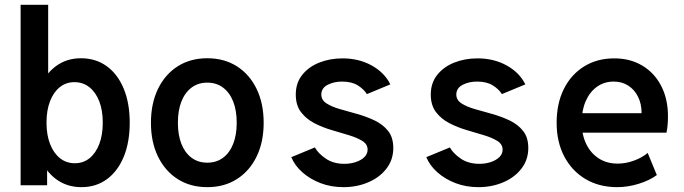

<svg xmlns="http://www.w3.org/2000/svg" viewBox="-20 -772 2852 800"><path d="M65.9 0V-752H180.7V-464.8H190.4L169.9 -398.4V-116.7L192.4 -65.4H176.3V0ZM319.3 7.8Q258.8 7.8 213.6 -25.6Q168.5 -59.1 143.3 -119.4Q118.2 -179.7 118.2 -261.2Q118.2 -342.3 143.1 -402.6Q168 -462.9 212.6 -496.1Q257.3 -529.3 317.4 -529.3Q378.9 -529.3 424.6 -496.3Q470.2 -463.4 495.4 -402.8Q520.5 -342.3 520.5 -261.2Q520.5 -179.2 495.6 -118.9Q470.7 -58.6 425.5 -25.4Q380.4 7.8 319.3 7.8ZM292 -91.8Q327.1 -91.8 353.3 -113Q379.4 -134.3 393.8 -172.1Q408.2 -210 408.2 -261.2Q408.2 -312 393.6 -349.9Q378.9 -387.7 352.3 -408.7Q325.7 -429.7 290 -429.7Q255.4 -429.7 229.2 -408.9Q203.1 -388.2 188.5 -350.3Q173.8 -312.5 173.8 -261.2Q173.8 -210 188.5 -172.1Q203.1 -134.3 229.7 -113Q256.3 -91.8 292 -91.8Z M843.8 7.8Q772.9 7.8 720.2 -25.9Q667.5 -59.6 638.2 -119.9Q608.9 -180.2 608.9 -260.3Q608.9 -340.8 638.2 -401.4Q667.5 -461.9 720.2 -495.6Q772.9 -529.3 843.8 -529.3Q914.6 -529.3 967.3 -495.6Q1020 -461.9 1049.3 -401.4Q1078.6 -340.8 1078.6 -260.3Q1078.6 -180.2 1049.3 -119.9Q1020 -59.6 967.3 -25.9Q914.6 7.8 843.8 7.8ZM843.8 -94.2Q881.8 -94.2 909.4 -114.7Q937 -135.3 951.7 -172.6Q966.3 -210 966.3 -260.3Q966.3 -311.5 951.7 -348.9Q937 -386.2 909.4 -407Q881.8 -427.7 843.8 -427.7Q805.7 -427.7 778.1 -407Q750.5 -386.2 735.8 -348.9Q721.2 -311.5 721.2 -260.3Q721.2 -210 735.8 -172.6Q750.5 -135.3 778.1 -114.7Q805.7 -94.2 843.8 -94.2Z M1410.6 7.8Q1359.4 7.8 1315.4 -9Q1271.5 -25.9 1239.7 -54.2Q1208 -82.5 1193.8 -117.2L1292 -157.7Q1305.7 -132.8 1337.4 -111.1Q1369.1 -89.4 1415 -89.4Q1440.4 -89.4 1462.4 -96.7Q1484.4 -104 1498 -117.2Q1511.7 -130.4 1511.7 -148.4Q1511.7 -170.9 1490 -184.6Q1468.3 -198.2 1434.3 -208.5Q1400.4 -218.8 1362.1 -230Q1323.7 -241.2 1289.8 -258.8Q1255.9 -276.4 1234.1 -304.9Q1212.4 -333.5 1212.4 -377.9Q1212.4 -426.3 1239.3 -460Q1266.1 -493.7 1310.3 -511.2Q1354.5 -528.8 1407.2 -528.8Q1475.1 -528.8 1528.6 -499.3Q1582 -469.7 1606.4 -420.4L1508.8 -379.9Q1496.1 -400.4 1470.7 -416.3Q1445.3 -432.1 1405.3 -432.1Q1371.1 -432.1 1345 -418.5Q1318.8 -404.8 1318.8 -377.9Q1318.8 -355 1340.6 -341.1Q1362.3 -327.1 1396.5 -317.4Q1430.7 -307.6 1469 -296.9Q1507.3 -286.1 1541.5 -269.8Q1575.7 -253.4 1597.2 -226.3Q1618.7 -199.2 1618.7 -155.3Q1618.7 -106.4 1590.3 -69.6Q1562 -32.7 1514.6 -12.5Q1467.3 7.8 1410.6 7.8Z M1973.1 7.8Q1921.9 7.8 1877.9 -9Q1834 -25.9 1802.2 -54.2Q1770.5 -82.5 1756.3 -117.2L1854.5 -157.7Q1868.2 -132.8 1899.9 -111.1Q1931.6 -89.4 1977.5 -89.4Q2002.9 -89.4 2024.9 -96.7Q2046.9 -104 2060.5 -117.2Q2074.2 -130.4 2074.2 -148.4Q2074.2 -170.9 2052.5 -184.6Q2030.8 -198.2 1996.8 -208.5Q1962.9 -218.8 1924.6 -230Q1886.2 -241.2 1852.3 -258.8Q1818.4 -276.4 1796.6 -304.9Q1774.9 -333.5 1774.9 -377.9Q1774.9 -426.3 1801.8 -460Q1828.6 -493.7 1872.8 -511.2Q1917 -528.8 1969.7 -528.8Q2037.6 -528.8 2091.1 -499.3Q2144.5 -469.7 2168.9 -420.4L2071.3 -379.9Q2058.6 -400.4 2033.2 -416.3Q2007.8 -432.1 1967.8 -432.1Q1933.6 -432.1 1907.5 -418.5Q1881.3 -404.8 1881.3 -377.9Q1881.3 -355 1903.1 -341.1Q1924.8 -327.1 1959 -317.4Q1993.2 -307.6 2031.5 -296.9Q2069.8 -286.1 2104 -269.8Q2138.2 -253.4 2159.7 -226.3Q2181.2 -199.2 2181.2 -155.3Q2181.2 -106.4 2152.8 -69.6Q2124.5 -32.7 2077.1 -12.5Q2029.8 7.8 1973.1 7.8Z M2551.8 7.8Q2476.6 7.8 2419.7 -25.9Q2362.8 -59.6 2331.1 -120.1Q2299.3 -180.7 2299.3 -260.3Q2299.3 -340.8 2329.3 -401.1Q2359.4 -461.4 2413.6 -495.1Q2467.8 -528.8 2539.6 -528.8Q2606 -528.8 2656.5 -498.5Q2707 -468.3 2735.1 -413.8Q2763.2 -359.4 2763.2 -287.6Q2763.2 -270.5 2761.7 -251.7Q2760.3 -232.9 2756.8 -219.2H2389.6V-300.3H2653.3Q2653.3 -339.4 2638.4 -369.1Q2623.5 -398.9 2597.4 -415.5Q2571.3 -432.1 2537.1 -432.1Q2497.6 -432.1 2467.5 -410.6Q2437.5 -389.2 2420.7 -351.1Q2403.8 -313 2403.8 -262.7Q2403.8 -210.9 2422.6 -172.1Q2441.4 -133.3 2475.1 -111.8Q2508.8 -90.3 2553.2 -90.3Q2586.9 -90.3 2620.8 -102.5Q2654.8 -114.7 2678.7 -134.8L2716.8 -42.5Q2687 -20.5 2641.6 -6.3Q2596.2 7.8 2551.8 7.8Z"/></svg>

Font: Reddit Mono SemiBold
Style: Regular
Weight: 600
Monospace: yes
Designer: Stephen Hutchings
Foundry: Reddit
Version: Version 1.014